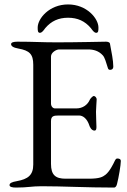

<svg xmlns="http://www.w3.org/2000/svg" viewBox="-20 -841 575 866"><path d="M390 -714C396 -706 404 -693 414 -693C424 -693 424 -704 424 -717C424 -757 372 -821 287 -821C202 -821 150 -757 150 -717C150 -704 150 -693 160 -693C170 -693 178 -706 184 -714C211 -746 244 -761 287 -761C330 -761 363 -746 390 -714ZM210 -102V-294C210 -317 221 -320 244 -320H337C354 -320 373 -306 383 -275C385 -268 393 -252 406 -252C414 -252 415 -260 415 -269C415 -277 413 -317 413 -337C413 -353 416 -383 416 -392C416 -402 408 -408 403 -408C398 -408 387 -396 385 -391C375 -368 353 -352 324 -352H228C218 -352 210 -362 210 -374V-586C210 -605 235 -618 246 -618H377C402 -618 425 -612 444 -591C453 -581 459 -558 466 -536C468 -529 470 -526 477 -526C483 -526 491 -529 491 -541C491 -568 483 -606 476 -644C475 -651 465 -653 458 -653C448 -653 327 -650 236 -650C166 -650 134 -653 59 -653C42 -653 30 -650 30 -642C30 -633 40 -626 63 -622C113 -613 130 -597 130 -549V-99C130 -51 106 -33 56 -24C33 -20 23 -15 23 -6C23 2 35 5 52 5C106 5 122 -1 167 -1C267 -1 366 5 494 5C502 5 506 -3 508 -12C515 -38 525 -97 525 -115C525 -123 519 -125 512 -126C505 -127 502 -124 498 -116C490 -99 474 -67 456 -53C443 -43 430 -35 380 -35H276C231 -35 210 -51 210 -102Z"/></svg>

Font: EB Garamond 12
Style: Regular
Weight: 400
Version: Version 0.016+